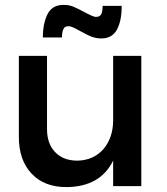

<svg xmlns="http://www.w3.org/2000/svg" viewBox="-20 -760 680 784"><path d="M557 -532H442V-270C442 -222 429 -183 403 -152C376 -121 341 -105 296 -104C257 -104 227 -116 205 -139C183 -162 172 -193 172 -233V-532H57V-201C57 -138 74 -88 109 -51C144 -14 191 4 252 4C344 3 407 -33 442 -104V0H557ZM458 -640C471 -665 477 -697 477 -736H399C399 -721 397 -710 394 -703C390 -695 383 -691 372 -691C367 -691 360 -693 352 -697C343 -701 335 -705 326 -710C306 -721 290 -728 279 -733C267 -738 254 -740 239 -740C209 -740 188 -728 175 -704C162 -679 155 -647 155 -607H233C233 -622 235 -633 239 -641C242 -649 249 -653 260 -653C265 -653 272 -651 281 -647C289 -643 297 -639 306 -634C324 -624 339 -616 352 -611C365 -606 378 -603 393 -603C423 -603 445 -615 458 -640Z"/></svg>

Font: Argentum Sans
Style: Regular
Weight: 400
Designer: Julieta Ulanovsky
Foundry: Julieta Ulanovsky
Version: Version 5.001;March 29, 2019;FontCreator 11.5.0.2425 64-bit